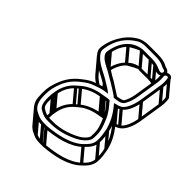

<svg xmlns="http://www.w3.org/2000/svg" viewBox="-206 -746 950 950"><g transform="rotate(45 269.0 -271.5)"><path d="M328.2 -304.5C319.7 -304.5 311.9 -302.2 304.6 -301.4L287.9 -298.4C247 -293.3 207.9 -276.7 180.2 -252.8L162.3 -237.3C137.7 -216 117.6 -183.6 111.1 -143L107.8 -121.6C106.4 -91.1 103.9 -53.1 124.7 -35.6C140.5 -26.8 157.2 -15.5 185.5 -15.5H207C263.1 -15.5 318 -34.4 358 -56.7C375.5 -66.4 396 -83.3 405 -102.8C407 -107.4 408 -112.5 408 -117.1L408.5 -132.9C409.7 -169.3 397.6 -197.2 386.8 -222.7C374.4 -254.7 351.8 -280.4 331.3 -304.5ZM322.9 -289.4C341.8 -266.8 361.8 -243.1 372.6 -215.3C383.6 -189.3 394.4 -163.9 393.3 -131.1L392.8 -114.9C392.7 -111.5 392.3 -109.3 391.3 -107.2C384.8 -93 367.4 -77.8 352.2 -69.5C314.7 -48.9 262.3 -30.5 209.3 -30.5H187.8C164.2 -30.5 150.6 -38.2 134.7 -48.4C119.1 -58.3 121.5 -92.9 122.9 -122.4L126.1 -143C132 -179.9 150 -208.3 171.2 -226.7L189.2 -242.2C213.5 -263.2 249.7 -278.9 287.8 -283.6L288.1 -283.6L304.4 -286.6C311.2 -287.8 317.7 -288.9 322.9 -289.4ZM412.3 -616.5H411.7C411.6 -616.5 410.2 -617 407.7 -618.5C388.7 -630 366.9 -633.5 337.3 -633.5H275.3C252.6 -633.5 232.4 -628.9 216 -619.3C195.6 -607.3 175.8 -591.1 159.5 -568.7C140.3 -542.3 122.9 -507.7 116.3 -466C112.7 -443.3 117.2 -434.2 130.1 -417.4C159.2 -379.1 213.2 -363.5 250.5 -337.6C255 -334.5 258.7 -332.5 264.2 -329.5C251.3 -326.2 235.6 -320.6 223.5 -316C197.4 -307.8 179.4 -294.3 160.4 -279.6C116.7 -246.1 91.9 -207.9 75.2 -143.3L71.8 -121.7L71.7 -121.4C70 -98.2 70.3 -80 72.3 -60.1C75.2 -31.3 93 -7.3 116.3 3.9L133.2 11.9C146 18 160.9 20.5 179.8 20.5H203.1C276.3 13.9 353.5 -1.3 402.2 -47.9C420.2 -65.2 442.4 -86 444.6 -120.7C446.4 -150.2 441.5 -171.6 437.8 -193.4C429.4 -235.3 408.3 -271.1 384.4 -301.8C390.6 -303.9 397.5 -307 403.5 -310.9C432.9 -329.4 447.9 -375.1 453.8 -412L473.3 -535C476.1 -553.2 475.8 -575.3 473.3 -586.6C470.5 -602 454.2 -610.8 436.8 -600.1C433 -610.3 422.6 -614.5 412.3 -616.5ZM170.1 -477.4 170.2 -478C175.2 -509.3 191.4 -538.7 209.5 -555.4C209.7 -555.6 269.8 -592.1 268.3 -582.5H330.3C344.9 -582.5 352.5 -581.5 363.9 -578.7C372.2 -576.7 401.5 -556.6 422.7 -568.5C423.4 -558.8 423.9 -545.8 422.2 -535L402.8 -412C399.6 -392.2 391.7 -368.4 382.4 -354.4C379.7 -350.1 363.5 -345.7 344.6 -343C325.7 -356.2 302.2 -369.4 283.5 -382.4C274 -389 255.9 -397 246.2 -404.2C228 -417.8 201.5 -426.7 184.8 -439.2C179.1 -443.8 166 -457.5 167.3 -466C167.9 -469.8 168.9 -473.7 170.1 -477.4ZM152.3 -466C149.5 -448.4 165.1 -434.2 174.4 -426.8C192.9 -413 218.5 -403 236.1 -391.6C248 -383.9 264.5 -375.2 274 -369.4C294.2 -356.8 314.4 -345.1 332.4 -331.8C334 -330.6 335.8 -328.6 337.2 -327C351.1 -329.2 384 -329.2 395.2 -348.3C406.6 -366.1 414.4 -390.6 417.8 -412L437.2 -535C439.6 -549.9 438.4 -565.4 437.5 -575.9C435.7 -589.9 456.7 -594.7 458.1 -582.9C460 -571.2 461 -552.6 458.3 -535L438.8 -412C433 -375.9 417.4 -336.1 396.9 -323.1C390.7 -319.2 382.4 -315.9 376.8 -314.5C373.6 -314.3 371.8 -313.9 369.2 -313.1L357.1 -309.2L364.3 -300.7C390.8 -269.2 412.3 -232 422.8 -188.2C426.7 -166.4 430.7 -146.2 429.4 -119.3C427.3 -91 410.2 -75.1 392.7 -58.1C351.1 -17.8 277.1 -1.1 204.8 5.5H182.1C165 5.5 152.1 2.7 141.2 -1.9L124.6 -9.8C87 -27.9 83 -68.9 86.9 -122.3L90.1 -142.7C105.4 -205 128.7 -237.8 168.4 -268.4C187.4 -283 203.2 -294.6 226.2 -301.9C244.5 -308.5 264.9 -316.2 284.4 -318.6L303.8 -321L290 -332.1C280.1 -340 268.3 -344.9 260.5 -350.4C221.8 -377.2 172.4 -392.2 145.3 -424.3C132.3 -439.8 128.2 -446.3 131.3 -466C142.4 -536.2 176.2 -577.9 222.1 -606.7C236.5 -615.7 252.9 -618.5 273 -618.5H335C363.4 -618.5 382.3 -615 398.2 -605.5C405.8 -600.4 425.7 -601.9 421.9 -589.1C415.8 -569 392.9 -587.5 369.7 -593.3C357.4 -596.4 348.2 -597.5 332.6 -597.5H270.4C202.6 -590.1 163.6 -537.1 152.3 -466ZM153.7 -460.7 190.9 -416.5 203.1 -427.1 166 -471.3ZM156.6 -472.7 214.5 -403.9 226.8 -414.5 168.8 -483.3ZM198.6 -555.2 258.1 -484.5 270.4 -495.1 210.9 -565.8ZM263.3 -584.7 322.8 -514 335.1 -524.6 275.6 -595.3ZM325.3 -584.7 384.8 -514 397.1 -524.6 337.6 -595.3ZM360.7 -580.7 420.2 -510 432.5 -520.6 373 -591.3ZM423 -582.7 425.6 -579.6 437.9 -590.2 435.3 -593.3ZM420.9 -596 429.8 -585.4 442.1 -596 433.2 -606.6ZM133 -413.7 192.6 -343 204.8 -353.6 145.3 -424.3ZM249.3 -338.7 266.2 -318.6 278.5 -329.2 261.6 -349.3ZM114.3 2.3 173.8 73 186.1 62.4 126.6 -8.3ZM131.1 10.3 190.6 81 202.9 70.4 143.3 -0.3ZM174.8 18.3 234.3 89 246.6 78.4 187.1 7.7ZM197.8 18.3 257.3 89 269.6 78.4 210.1 7.7ZM391.3 -47.7 450.8 23 463.1 12.4 403.5 -58.3ZM430.9 -114.7 490.4 -44 502.7 -54.6 443.1 -125.3ZM424.1 -185.7 483.6 -115 495.9 -125.6 436.4 -196.3ZM364.3 -300.7 423.8 -230 436.1 -240.6 376.6 -311.3ZM370.5 -301.7 430 -231 442.3 -241.6 382.8 -312.3ZM394.1 -311.7 453.6 -241 465.9 -251.6 406.3 -322.3ZM440.1 -406.7 499.6 -336 511.9 -346.6 452.4 -417.3ZM459.6 -529.7 519.1 -459 531.4 -469.6 471.9 -540.3ZM109.2 -116.7 168.7 -46 181 -56.6 121.5 -127.3ZM112.5 -137.7 172 -67 184.3 -77.6 124.8 -148.3ZM160.6 -226.7 220.1 -156 232.4 -166.6 172.9 -237.3ZM178.5 -242.2 238.1 -171.5 250.4 -182.1 190.8 -252.8ZM282 -285.7 341.5 -215 353.7 -225.6 294.2 -296.3ZM298.4 -288.7 357.9 -218 370.2 -228.6 310.7 -299.3ZM320.9 -291.7 327.6 -283.8 339.8 -294.4 333.2 -302.3ZM166.4 -22.7 181.6 -25.1C181.6 -34 181.9 -41.8 182.4 -51.7L185.7 -72.3C191.5 -109.2 209.5 -137.6 230.7 -156L248.7 -171.5C273.5 -192.9 309.1 -207.5 347.6 -212.9L363.9 -215.9C368.4 -216.7 373.3 -217.3 377.1 -218L377 -232.7C372.5 -232 368.3 -231.2 364.2 -230.7L347.4 -227.7C306.5 -222.6 267.4 -205.9 239.7 -182.1L221.8 -166.6C197.2 -145.3 177.1 -112.9 170.7 -72.3L167.3 -50.9C166.5 -41.8 166.4 -32.2 166.4 -22.7ZM459.5 -579.7 518 -510.2C520.3 -497.5 520.3 -480.6 517.8 -464.3L498.3 -341.3C492.5 -305.2 476.9 -265.3 456.4 -252.4C450.2 -248.5 441.9 -245.2 436.3 -243.8C433.1 -243.6 431.3 -243.2 428.7 -242.4L416.6 -238.5L423.8 -230C462 -184.7 492.7 -128.3 488.9 -48.6C486.9 -20.9 469.6 -4 452.2 12.6C410.4 52.6 336.6 69.7 264.3 76.2H241.6C224.5 76.2 211.6 73.4 200.7 68.8L184.1 60.9C176 57 168.4 51.1 162.1 43.7L102.6 -27L90.3 -16.4L149.8 54.3C157.1 63 166.1 69.9 175.8 74.6L192.7 82.6C205.5 88.7 220.4 91.2 239.3 91.2H262.6C335.8 84.7 413 69.4 461.7 22.8C479.7 5.5 501.9 -15.3 504.1 -50C505.9 -79.5 501 -100.9 497.3 -122.7C487.8 -164.6 468.1 -199.9 443.9 -231C450.1 -233.2 457 -236.3 463.1 -240.2C492.4 -258.7 507.4 -304.4 513.3 -341.3L532.8 -464.3C535.9 -484 535.4 -504.4 532.3 -518.4L471.8 -590.3ZM245.5 -321.5C229.8 -330.7 215.6 -340.9 204.8 -353.6L192.6 -343C204.6 -328.7 220 -317.8 236.4 -308.2ZM429.1 -522.6C417 -525.4 407.6 -526.8 392.1 -526.8L329.9 -526.8L329.6 -526.8C297.1 -524.3 278.8 -512.6 259.6 -494.9C238 -475 220.6 -442.7 214.9 -408.3L229.9 -408.2C235 -439.2 251.1 -468.1 269 -484.7C269.2 -484.9 329.3 -521.4 327.8 -511.8L389.8 -511.8C404.4 -511.8 411.8 -510.7 423.5 -508Z"/></g></svg>

Font: CiSf OpenHand
Style: GlsObl
Weight: 400
Foundry: Cannot Into Space Fonts
Version: Version 0.7892